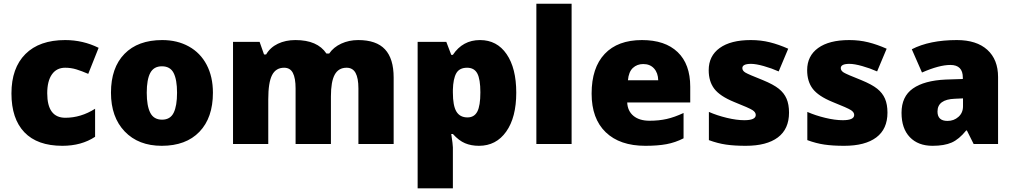

<svg xmlns="http://www.w3.org/2000/svg" viewBox="-20 -780 5490 1040"><path d="M317.9 9.8Q182.1 9.8 112.1 -63.5Q42 -136.7 42 -273.9Q42 -411.6 117.7 -487.3Q193.4 -563 333 -563Q429.2 -563 514.2 -521L458 -379.9Q423.3 -395 394 -404.1Q364.7 -413.1 333 -413.1Q286.6 -413.1 261.2 -377Q235.8 -340.8 235.8 -274.9Q235.8 -142.1 334 -142.1Q418 -142.1 495.1 -190.9V-39.1Q421.4 9.8 317.9 9.8Z M1133.3 -277.8Q1133.3 -142.1 1060.3 -66.2Q987.3 9.8 856 9.8Q730 9.8 655.5 -67.9Q581.1 -145.5 581.1 -277.8Q581.1 -413.1 654.1 -488Q727.1 -563 858.9 -563Q940.4 -563 1002.9 -528.3Q1065.4 -493.7 1099.4 -429Q1133.3 -364.3 1133.3 -277.8ZM774.9 -277.8Q774.9 -206.5 793.9 -169.2Q813 -131.8 857.9 -131.8Q902.3 -131.8 920.7 -169.2Q939 -206.5 939 -277.8Q939 -348.6 920.4 -384.8Q901.9 -420.9 856.9 -420.9Q813 -420.9 793.9 -385Q774.9 -349.1 774.9 -277.8Z M1921.4 0V-300.8Q1921.4 -356.9 1906 -385Q1890.6 -413.1 1857.4 -413.1Q1813.5 -413.1 1793 -375.5Q1772.5 -337.9 1772.5 -257.8V0H1581.1V-300.8Q1581.1 -356.9 1566.4 -385Q1551.8 -413.1 1519 -413.1Q1474.1 -413.1 1453.6 -373Q1433.1 -333 1433.1 -242.2V0H1242.2V-553.2H1386.2L1410.2 -484.9H1421.4Q1443.4 -522.9 1485.1 -543Q1526.9 -563 1580.1 -563Q1699.7 -563 1748 -490.2H1763.2Q1786.6 -524.4 1828.4 -543.7Q1870.1 -563 1920.4 -563Q2018.6 -563 2065.4 -512.7Q2112.3 -462.4 2112.3 -359.9V0Z M2574.2 9.8Q2532.2 9.8 2499 -4.2Q2465.8 -18.1 2433.1 -54.2H2424.3Q2433.1 3.9 2433.1 18.1V240.2H2242.2V-553.2H2397.5L2424.3 -482.9H2433.1Q2486.3 -563 2580.1 -563Q2671.9 -563 2724.1 -486.8Q2776.4 -410.6 2776.4 -277.8Q2776.4 -144 2721.9 -67.1Q2667.5 9.8 2574.2 9.8ZM2510.3 -413.1Q2468.3 -413.1 2451.4 -383.1Q2434.6 -353 2433.1 -293.9V-278.8Q2433.1 -207.5 2452.1 -175.8Q2471.2 -144 2512.2 -144Q2548.8 -144 2565.4 -175.5Q2582 -207 2582 -279.8Q2582 -351.1 2565.4 -382.1Q2548.8 -413.1 2510.3 -413.1Z M3076.2 0H2885.3V-759.8H3076.2Z M3475.6 9.8Q3337.4 9.8 3261 -63.7Q3184.6 -137.2 3184.6 -272.9Q3184.6 -413.1 3255.4 -488Q3326.2 -563 3457.5 -563Q3582.5 -563 3650.6 -497.8Q3718.8 -432.6 3718.8 -310.1V-225.1H3377.4Q3379.4 -178.7 3411.4 -152.3Q3443.4 -126 3498.5 -126Q3548.8 -126 3591.1 -135.5Q3633.3 -145 3682.6 -168V-30.8Q3637.7 -7.8 3589.8 1Q3542 9.8 3475.6 9.8ZM3464.4 -433.1Q3430.7 -433.1 3408 -411.9Q3385.3 -390.6 3381.3 -345.2H3545.4Q3544.4 -385.3 3522.7 -409.2Q3501 -433.1 3464.4 -433.1Z M4253.9 -169.9Q4253.9 -81.1 4193.4 -35.6Q4132.8 9.8 4019.5 9.8Q3958 9.8 3912.6 3.2Q3867.2 -3.4 3819.8 -21V-173.8Q3864.3 -154.3 3917.2 -141.6Q3970.2 -128.9 4011.7 -128.9Q4073.7 -128.9 4073.7 -157.2Q4073.7 -171.9 4056.4 -183.3Q4039.1 -194.8 3955.6 -228Q3879.4 -259.3 3849.1 -299.1Q3818.8 -338.9 3818.8 -399.9Q3818.8 -477.1 3878.4 -520Q3938 -563 4046.9 -563Q4101.6 -563 4149.7 -551Q4197.8 -539.1 4249.5 -516.1L4197.8 -393.1Q4159.7 -410.2 4117.2 -422.1Q4074.7 -434.1 4047.9 -434.1Q4001 -434.1 4001 -411.1Q4001 -397 4017.3 -387Q4033.7 -377 4111.8 -346.2Q4169.9 -322.3 4198.5 -299.3Q4227.1 -276.4 4240.5 -245.4Q4253.9 -214.4 4253.9 -169.9Z M4787.1 -169.9Q4787.1 -81.1 4726.6 -35.6Q4666 9.8 4552.7 9.8Q4491.2 9.8 4445.8 3.2Q4400.4 -3.4 4353 -21V-173.8Q4397.5 -154.3 4450.4 -141.6Q4503.4 -128.9 4544.9 -128.9Q4606.9 -128.9 4606.9 -157.2Q4606.9 -171.9 4589.6 -183.3Q4572.3 -194.8 4488.8 -228Q4412.6 -259.3 4382.3 -299.1Q4352.1 -338.9 4352.1 -399.9Q4352.1 -477.1 4411.6 -520Q4471.2 -563 4580.1 -563Q4634.8 -563 4682.9 -551Q4731 -539.1 4782.7 -516.1L4731 -393.1Q4692.9 -410.2 4650.4 -422.1Q4607.9 -434.1 4581.1 -434.1Q4534.2 -434.1 4534.2 -411.1Q4534.2 -397 4550.5 -387Q4566.9 -377 4645 -346.2Q4703.1 -322.3 4731.7 -299.3Q4760.3 -276.4 4773.7 -245.4Q4787.1 -214.4 4787.1 -169.9Z M5253.9 0 5217.3 -73.2H5213.4Q5174.8 -25.4 5134.8 -7.8Q5094.7 9.8 5031.2 9.8Q4953.1 9.8 4908.2 -37.1Q4863.3 -84 4863.3 -168.9Q4863.3 -257.3 4924.8 -300.5Q4986.3 -343.8 5103 -349.1L5195.3 -352.1V-359.9Q5195.3 -428.2 5127.9 -428.2Q5067.4 -428.2 4974.1 -387.2L4918.9 -513.2Q5015.6 -563 5163.1 -563Q5269.5 -563 5327.9 -510.3Q5386.2 -457.5 5386.2 -362.8V0ZM5112.3 -125Q5147 -125 5171.6 -147Q5196.3 -168.9 5196.3 -204.1V-247.1L5152.3 -245.1Q5058.1 -241.7 5058.1 -175.8Q5058.1 -125 5112.3 -125Z"/></svg>

Font: OpenSansExtrabold
Style: Regular
Weight: 800
Foundry: Ascender Corporation
Version: Version 1.10